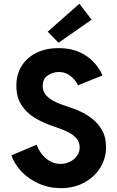

<svg xmlns="http://www.w3.org/2000/svg" viewBox="-20 -980 614 1008"><path d="M299.8 7.8Q237.8 7.8 184.1 -16.1Q130.4 -40 92.8 -79.3Q55.2 -118.7 40 -164.6L172.4 -220.2Q180.7 -196.3 198 -173.1Q215.3 -149.9 240.5 -134.8Q265.6 -119.6 297.4 -119.6Q324.2 -119.6 347.2 -130.9Q370.1 -142.1 384.3 -161.9Q398.4 -181.6 398.4 -206.1Q398.4 -232.4 383.1 -251.2Q367.7 -270 344.2 -282.7Q320.8 -295.4 295.7 -304.4Q270.5 -313.5 250.5 -320.3Q201.2 -337.4 159.2 -363.5Q117.2 -389.6 91.6 -430.2Q65.9 -470.7 65.9 -529.3Q65.9 -590.3 94.2 -634.8Q122.6 -679.2 172.6 -703.4Q222.7 -727.5 287.6 -727.5Q348.1 -727.5 393.8 -707.8Q439.5 -688 470.5 -655.3Q501.5 -622.6 518.1 -584L389.6 -532.2Q384.3 -544.4 371.1 -560.8Q357.9 -577.1 337.2 -589.6Q316.4 -602 288.6 -602Q257.8 -602 231 -584Q204.1 -565.9 204.1 -528.8Q204.1 -502.4 219 -483.9Q233.9 -465.3 256.3 -452.6Q278.8 -439.9 302.5 -431.6Q326.2 -423.3 343.8 -417.5Q364.3 -411.1 396.5 -397.2Q428.7 -383.3 460.7 -359.4Q492.7 -335.4 514.6 -298.3Q536.6 -261.2 536.6 -208Q536.6 -147.5 505.6 -98.4Q474.6 -49.3 420.9 -20.8Q367.2 7.8 299.8 7.8ZM287.2 -755.6 230.4 -813.6 396.7 -960.3 461.1 -876.9Z"/></svg>

Font: Reddit Sans
Style: Regular
Weight: 400
Designer: Stephen Hutchings
Foundry: Reddit
Version: Version 1.014